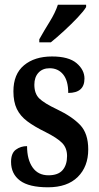

<svg xmlns="http://www.w3.org/2000/svg" viewBox="-20 -786 422 816"><path d="M184 10Q103 10 65 -18.5Q27 -47 27 -98Q27 -135 47.5 -150Q68 -165 95 -165Q95 -108 118.5 -74.5Q142 -41 186 -41Q227 -41 246 -63Q265 -85 265 -123Q265 -157 244 -178.5Q223 -200 173 -225Q126 -248 96 -270.5Q66 -293 51.5 -323Q37 -353 37 -398Q37 -471 82 -508.5Q127 -546 201 -546Q272 -546 305.5 -517.5Q339 -489 339 -452Q339 -391 270 -391Q270 -443 248.5 -469.5Q227 -496 191 -496Q161 -496 143.5 -477Q126 -458 126 -426Q126 -388 147 -367.5Q168 -347 223 -321Q286 -291 320.5 -255Q355 -219 355 -151Q355 -78 310.5 -34Q266 10 184 10ZM147 -619Q167 -655 191 -693.5Q215 -732 226 -766H346V-756Q336 -739 310 -711.5Q284 -684 253 -655.5Q222 -627 196 -606H147Z"/></svg>

Font: Noto Serif ExtraCondensed SemiBold
Style: Regular
Weight: 600
Width: 2
Designer: Monotype Design Team
Foundry: Monotype Imaging Inc.
Version: Version 2.015; ttfautohint (v1.8.4.7-5d5b)